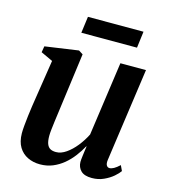

<svg xmlns="http://www.w3.org/2000/svg" viewBox="-107 -792 785 888"><g transform="rotate(15 285.0 -348.0)"><path d="M166 11Q133.5 11 107 -1.8Q80.5 -14.5 64.8 -40.2Q49 -66 48.5 -106.5Q48.5 -122 50.5 -144Q52.5 -166 55.5 -190.8Q58.5 -215.5 62 -239.2Q65.5 -263 68.5 -281.5L97 -465.5L40 -492L45 -521.5L205 -544.5L225.5 -531.5L192.5 -285Q190 -265 186.8 -242.2Q183.5 -219.5 180.8 -197.8Q178 -176 176 -157.8Q174 -139.5 174 -127.5Q174 -104 179.2 -89.8Q184.5 -75.5 195.2 -69.2Q206 -63 223 -63Q247 -63 271.5 -80Q296 -97 317.8 -124.2Q339.5 -151.5 355 -182.5L405 -537H527.5L464.5 -90.5Q462 -73 467 -64.2Q472 -55.5 481.5 -55.5Q490.5 -55.5 502 -61.8Q513.5 -68 529 -82.5L541 -57Q533 -45 514.8 -29.2Q496.5 -13.5 470.8 -1.8Q445 10 414 10Q378 10 361.5 -6.5Q345 -23 344.5 -48.5Q344.5 -52.5 345.2 -61Q346 -69.5 347.5 -80.8Q349 -92 350.5 -103.5Q352 -115 353.5 -124.5L352 -125Q338 -99 319.5 -74.8Q301 -50.5 277.8 -31.2Q254.5 -12 226.8 -0.5Q199 11 166 11ZM204.5 -705.5H470.5L460.5 -626.5H194Z"/></g></svg>

Font: Merriweather 72pt SemiBold
Style: Italic
Weight: 600
Italic angle: -7.8°
Version: Version 2.101